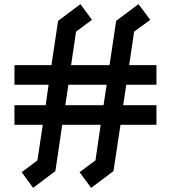

<svg xmlns="http://www.w3.org/2000/svg" viewBox="-20 -820 827 929"><path d="M563 -216 529 8 421 89 365 13 442 -44 467 -216H281L248 8L140 89L85 13L161 -44L187 -216H50V-311H201L215 -410H50V-505H229L261 -719L369 -800L425 -724L348 -667L324 -505H510L542 -719L650 -800L707 -724L629 -667L605 -505H737V-410H591L576 -311H737V-216ZM311 -410 296 -311H481L496 -410Z"/></svg>

Font: Turret Road
Style: Bold
Weight: 700
Designer: Noponies
Foundry: Noponies
Version: Version 1.001; ttfautohint (v1.8)